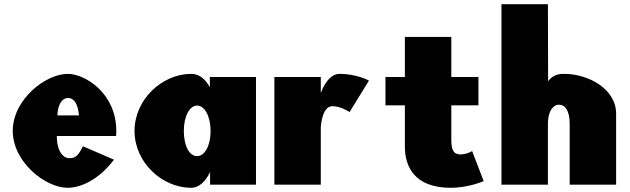

<svg xmlns="http://www.w3.org/2000/svg" viewBox="-20 -880 3004 915"><path d="M533 -232C534.2 -238 534.2 -249 534.2 -256C534.2 -436 385.5 -528 302.5 -528C197.4 -528 40.8 -406 40.8 -256C40.8 -107 197.4 15 302.5 15C362.6 15 450.5 -22 523 -119L375.2 -183C352.6 -137 339.4 -126 309.3 -126C285.6 -126 250.8 -153 250.8 -232ZM253.4 -330C255 -377 272.9 -413 305.1 -413C332.5 -413 352 -384 356.3 -330Z M621.1 -256C621.1 -106 752.4 15 891.5 15C928.4 15 960 -16 980.1 -58H981.1V0H1199.9V-513H980.1V-464C957.9 -505 927.9 -528 891.5 -528C752.4 -528 621.1 -406 621.1 -256ZM856.1 -256C856.1 -327 884.1 -377 919.4 -377C954.2 -377 983.6 -327 983.6 -256C983.6 -186 955.8 -136 919.4 -136C881.4 -136 856.1 -186 856.1 -256Z M1287.6 0H1508.8V-270C1508.8 -283 1515.7 -374 1564.2 -374C1604.7 -374 1645.9 -346 1645.9 -346L1738.4 -496C1738.4 -496 1680.9 -528 1598.4 -528C1539.4 -528 1509.9 -439 1509.9 -439H1508.8V-513H1287.6Z M1909.5 -513H1817V-378H1909.5V-181C1909.5 -90 1952 15 2128.3 15C2213.7 15 2285 -17 2285 -17L2230 -160C2230 -160 2203.7 -144 2175 -144C2140 -144 2130.8 -167 2130.8 -215V-378H2260V-513H2130.8V-704H1909.5Z M2591.1 -860H2369.8V0H2591.1V-290C2591.1 -350 2615.8 -381 2643.8 -381C2673.8 -381 2694.9 -352 2694.9 -290V0H2916.2V-338C2916.2 -458 2781.2 -528 2669.6 -528C2647 -528 2616.9 -526 2592.1 -493Z"/></svg>

Font: Blink
Style: Wide
Weight: 400
Designer: Mew Too
Foundry: Cannot Into Space Fonts
Version: Version 001.000